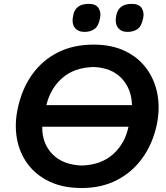

<svg xmlns="http://www.w3.org/2000/svg" viewBox="-20 -957 855 990"><path d="M401.5 12.5Q305 12.5 235.2 -20.8Q165.5 -54 123 -111.2Q80.5 -168.5 67.2 -242.5Q54 -316.5 71.5 -398Q93 -499 145.8 -572.8Q198.5 -646.5 278.5 -686.8Q358.5 -727 462.5 -727Q556 -727 625 -693.8Q694 -660.5 736.2 -602.5Q778.5 -544.5 792 -469.8Q805.5 -395 788 -312Q767 -216 715 -143Q663 -70 583.5 -28.8Q504 12.5 401.5 12.5ZM462 -611.5Q362.5 -608.5 301.5 -555.2Q240.5 -502 219 -415H660.5Q658.5 -498.5 607 -553.2Q555.5 -608 462 -611.5ZM402.5 -103.5Q502 -107 563.2 -162Q624.5 -217 642.5 -303.5H198Q196 -219 249.5 -163Q303 -107 402.5 -103.5ZM637 -792.5Q604.5 -792.5 587.8 -814.8Q571 -837 580 -880.5Q592.5 -937 659.5 -937Q696 -937 710.2 -915.8Q724.5 -894.5 718.5 -864.5Q710 -821.5 688.8 -807Q667.5 -792.5 637 -792.5ZM415 -792.5Q382.5 -792.5 365.2 -814.8Q348 -837 358 -880.5Q370 -937 437.5 -937Q473.5 -937 487.8 -915.8Q502 -894.5 496 -864.5Q488 -821.5 466.8 -807Q445.5 -792.5 415 -792.5Z"/></svg>

Font: Commissioner Loud SemiBold
Style: Italic
Weight: 600
Italic angle: -12°
Designer: Kostas Bartsokas
Foundry: Kostas Bartsokas
Version: Version 1.000; ttfautohint (v1.8.3)